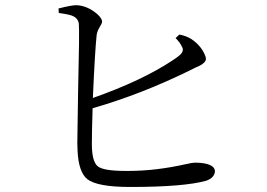

<svg xmlns="http://www.w3.org/2000/svg" viewBox="-20 -743 1040 748"><path d="M664.1 -594.7 678.7 -608.4Q705.1 -603.5 725.6 -590.8Q761.7 -566.4 777.3 -531.2Q782.2 -521.5 782.2 -513.7Q782.2 -499 754.9 -485.4Q750 -483.4 741.2 -479.5Q725.6 -471.7 717.8 -467.8Q528.3 -375 340.8 -321.3Q337.9 -232.4 337.9 -181.6Q337.9 -113.3 361.3 -94.7Q383.8 -77.1 469.7 -77.1Q475.6 -77.1 480.5 -77.1Q586.9 -77.1 704.1 -103.5Q729.5 -109.4 740.2 -109.4Q816.4 -108.4 817.4 -75.2Q815.4 -50.8 784.2 -39.1Q697.3 -14.6 487.3 -14.6Q359.4 -14.6 320.3 -44.9Q286.1 -72.3 282.2 -155.3Q281.2 -169.9 281.2 -185.5Q281.2 -222.7 284.2 -383.8Q290 -623 287.1 -651.4Q283.2 -676.8 252 -684.6Q237.3 -688.5 209 -692.4L208 -710Q261.7 -723.6 279.3 -722.7Q320.3 -720.7 358.4 -688.5Q377 -671.9 377.9 -659.2Q377.9 -652.3 366.2 -633.8Q358.4 -620.1 356.4 -605.5Q349.6 -540 341.8 -361.3Q533.2 -428.7 652.3 -507.8Q666 -516.6 675.8 -524.4Q696.3 -540 691.4 -555.7Q689.5 -558.6 688.5 -561.5Q681.6 -577.1 664.1 -594.7Z"/></svg>

Font: GenYoMin JP Regular
Style: Regular
Weight: 400
Version: Version 1.001;PS 1;hotconv 16.6.51;makeotf.lib2.5.65220 DEVE